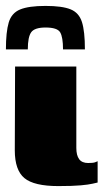

<svg xmlns="http://www.w3.org/2000/svg" viewBox="-22 -624 358 649"><path d="M132 -604Q188 -604 216.5 -592.5Q245 -581 255 -549.5Q265 -518 265 -457H191Q191 -498 181.5 -514.5Q172 -531 132 -531Q95 -531 83.5 -515Q72 -499 72 -457H-2Q-2 -516 7.5 -548Q17 -580 46 -592Q75 -604 132 -604ZM175 5Q93 5 60.5 -22Q28 -49 28 -116L29 -399H236V-124Q236 -99 245.5 -86Q255 -73 276 -73Q293 -73 299.5 -75.5Q306 -78 308 -79V-7Q303 -6 290.5 -3Q278 0 251 2.5Q224 5 175 5Z"/></svg>

Font: Genos Black
Style: Regular
Weight: 900
Designer: Robert E. Leuschke
Foundry: Robert E. Leuschke
Version: Version 1.010